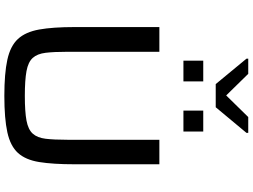

<svg xmlns="http://www.w3.org/2000/svg" viewBox="-156 -970 1135 862"><g transform="rotate(90 411.0 -539.5)"><path d="M411 8Q310 8 248.5 -5.5Q187 -19 155.5 -53Q124 -87 113 -148.5Q102 -210 102 -307V-688H213V-275Q213 -215 217.5 -177.5Q222 -140 240.5 -119.5Q259 -99 299.5 -91.5Q340 -84 411 -84Q482 -84 522 -91.5Q562 -99 580.5 -119.5Q599 -140 603.5 -177.5Q608 -215 608 -275V-688H718V-307Q718 -210 708 -148.5Q698 -87 667 -53Q636 -19 574.5 -5.5Q513 8 411 8ZM253 -796V-885H346V-796ZM477 -796V-885H571V-796ZM358 -941 244 -1079V-1087H312L409 -988L506 -1087H577V-1079L462 -941Z"/></g></svg>

Font: Saira Expanded Medium
Style: Regular
Weight: 500
Width: 7
Designer: Hector Gatti with collaboration of the Omnibus-Type team
Foundry: Omnibus-Type
Version: Version 1.100; ttfautohint (v1.8.3)